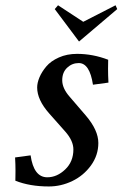

<svg xmlns="http://www.w3.org/2000/svg" viewBox="-20 -691 456 714"><path d="M155.8 -31.7Q191.9 -31.7 222.4 -60.8Q252.9 -89.8 252.9 -135.3Q252.9 -167.5 222.7 -201.7L162.6 -269.5Q118.2 -319.8 118.2 -365.7Q118.2 -382.8 126.7 -403.3Q135.3 -423.8 152.1 -443.8Q168.9 -463.9 199 -477.3Q229 -490.7 266.6 -490.7Q325.2 -490.7 382.3 -468.8Q381.8 -458 381.8 -435.1Q381.8 -411.1 383.3 -383.8L325.7 -376Q313.5 -456.5 272.9 -456.5Q248 -456.5 229.7 -439.2Q211.4 -421.9 211.4 -392.6Q211.4 -362.8 238.8 -331.5L298.8 -261.7Q345.7 -207 345.7 -159.2Q345.7 -113.8 318.4 -75.9Q291 -38.1 249 -17.8Q207 2.4 161.6 2.4Q90.8 2.4 37.1 -19Q37.1 -24.9 37.4 -37.4Q37.6 -49.8 37.6 -56.2Q37.6 -79.6 36.1 -105.5L93.8 -113.3Q105.5 -31.7 155.8 -31.7ZM273.9 -536.6 183.6 -657.2 195.8 -671.4 289.6 -609.9 409.7 -671.4 416 -657.2Z"/></svg>

Font: Flanker
Style: Italic
Weight: 400
Italic angle: -12°
Designer: Flanker
Version: Version 2.027